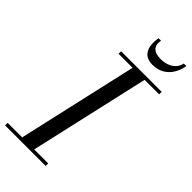

<svg xmlns="http://www.w3.org/2000/svg" viewBox="-333 -1010 1071 1071"><g transform="rotate(45 202.5 -474.5)"><path d="M241 -949Q233.6 -912.6 251.8 -893.8Q270 -875 311 -875Q338.5 -875 361.2 -883.1Q384 -891.2 400.1 -908.2Q416.1 -925.1 421 -949H441Q438.8 -935.5 434.8 -922.6Q430.9 -909.8 424.6 -896.8Q418.2 -883.8 410.1 -872.6Q401.9 -861.4 390.7 -851.6Q379.5 -841.8 366.4 -834.9Q353.2 -828 336.5 -824Q319.8 -820 301 -820Q284.2 -820 270.9 -824Q257.5 -828 248.4 -834.9Q239.2 -841.8 232.8 -851.6Q226.4 -861.5 223.1 -872.6Q219.8 -883.8 218.6 -896.8Q217.4 -909.9 218.1 -922.6Q218.8 -935.4 221 -949ZM-40 -20H74.5L235.5 -730H125V-750H445V-730H330.5L169.5 -20H280V0H-40Z"/></g></svg>

Font: Bodoni* 11
Style: Italic
Weight: 400
Italic angle: -13°
Version: Version 1.002